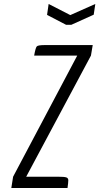

<svg xmlns="http://www.w3.org/2000/svg" viewBox="-20 -947 500 967"><path d="M207 -720H447L438 -667L112 -57H270Q304 -57 314 -53.5Q324 -50 324 -39Q324 -28 320 0H37L46 -57L369 -667H152Q159 -707 165.5 -713.5Q172 -720 207 -720ZM452 -873 339 -822H313L217 -872L225 -927L334 -871L460 -927Z"/></svg>

Font: Economica
Style: Italic
Weight: 400
Designer: Vicente Lamonaca
Foundry: Vicente Lamonaca
Version: Version 1.100